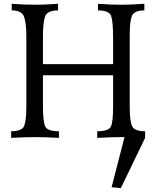

<svg xmlns="http://www.w3.org/2000/svg" viewBox="-20 -713 812 993"><path d="M730.5 0Q653.8 -3.9 607.9 -3.9Q555.2 -3.9 482.9 0V-34.2Q542.5 -34.2 553.7 -58.8Q564.9 -83.5 564.9 -160.6V-323.7H202.1V-169.9Q202.1 -87.4 212.9 -60.8Q223.6 -34.2 284.7 -34.2V0Q212.4 -3.9 159.7 -3.9Q113.3 -3.9 37.6 0V-34.2Q93.3 -34.2 104.7 -61.3Q116.2 -88.4 116.2 -161.1V-525.9Q116.2 -591.8 104.7 -625.5Q93.3 -659.2 40.5 -659.2V-693.4Q108.4 -688.5 159.7 -688.5Q216.8 -688.5 280.3 -693.4V-659.2Q223.1 -659.2 212.6 -626.2Q202.1 -593.3 202.1 -524.9V-381.3H564.9V-516.1Q564.9 -601.6 554.7 -630.4Q544.4 -659.2 486.8 -659.2V-693.4Q549.3 -688.5 607.9 -688.5Q658.7 -688.5 726.6 -693.4V-659.2Q674.8 -659.2 662.8 -631.8Q650.9 -604.5 650.9 -534.2V-161.1Q650.9 -88.4 662.8 -61.3Q674.8 -34.2 730.5 -34.2ZM605 259.8 557.1 255.4 625.5 -9.8 711.9 -15.1 730.5 0Z"/></svg>

Font: Kelvinch
Style: Regular
Weight: 400
Designer: Paul James MIller
Foundry: High-Logic / Made with FontCreator
Version: Version 3.30 September 23, 2016